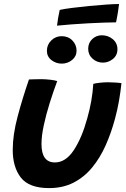

<svg xmlns="http://www.w3.org/2000/svg" viewBox="-20 -911 629 958"><path d="M559 -799.5Q536 -799.5 500 -798.2Q464 -797 422 -794.8Q380 -792.5 338.8 -789.5Q297.5 -786.5 264.5 -783Q267 -803 270.2 -822.8Q273.5 -842.5 278 -861.5Q299.5 -866.5 339 -871.5Q378.5 -876.5 424.2 -881Q470 -885.5 510.5 -888.2Q551 -891 574 -891Q573 -880.5 569 -854.2Q565 -828 559 -799.5ZM493.5 -598.5Q463.5 -598.5 441.8 -618.2Q420 -638 420 -667.5Q420 -696.5 440 -715.8Q460 -735 488 -735Q519.5 -735 542.8 -715.5Q566 -696 566 -665.5Q566 -635 543.5 -616.8Q521 -598.5 493.5 -598.5ZM288 -593.5Q259.5 -593.5 236.8 -611Q214 -628.5 214 -657.5Q214 -688 235.8 -709.2Q257.5 -730.5 287.5 -730.5Q320 -730.5 341 -709.2Q362 -688 362 -658Q362 -630 339.8 -611.8Q317.5 -593.5 288 -593.5ZM445.5 -492.5Q457.5 -496 478.5 -498.2Q499.5 -500.5 519 -500.5Q535.5 -500.5 555 -499.2Q574.5 -498 586 -496Q581.5 -452.5 573.8 -408.2Q566 -364 554.5 -321Q535.5 -249.5 507.5 -186.5Q479.5 -123.5 439.8 -75.2Q400 -27 347 0.2Q294 27.5 225 27.5Q125 27.5 84.2 -24.8Q43.5 -77 43.5 -163Q43.5 -238 68 -330Q92.5 -422 124.5 -514.5Q136.5 -515 155.2 -515.5Q174 -516 189 -516Q211 -515.5 232.2 -513Q253.5 -510.5 265.5 -506.5Q246 -454.5 228 -397Q210 -339.5 198.5 -286.2Q187 -233 187 -192Q187 -100.5 254 -100.5Q308 -100.5 348.5 -162.2Q389 -224 415.5 -321Q428 -365 435.5 -408Q443 -451 445.5 -492.5Z"/></svg>

Font: Grandstander SemiBold
Style: Italic
Weight: 600
Italic angle: -15°
Designer: Tyler Finck
Foundry: Etcetera Type Co
Version: Version 1.200; ttfautohint (v1.8.3)